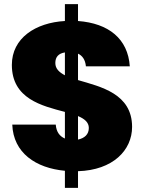

<svg xmlns="http://www.w3.org/2000/svg" viewBox="-20 -816 701 923"><path d="M292 87H355V7C523 2 615 -94 615 -206C615 -366 464 -399 355 -431V-558C375 -549 390 -530 393 -497H604C595 -630 502 -704 355 -715V-796H292V-715C151 -707 37 -633 37 -504C37 -341 182 -307 292 -278V-150C267 -161 251 -181 248 -217H39C44 -81 152 -8 292 5ZM407 -201C407 -170 387 -152 355 -145V-258C386 -245 407 -228 407 -201ZM246 -513C246 -542 261 -559 292 -564V-454C264 -469 246 -486 246 -513Z"/></svg>

Font: SVN-Poppins ExtraBold
Style: Regular
Weight: 800
Designer: Ninad Kale (Devanagari), Jonny Pinhorn (Latin)
Foundry: Indian Type Foundry
Version: Version 3.002 2017; ttfautohint (v1.8.3)